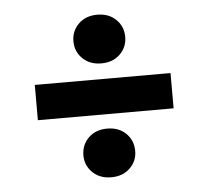

<svg xmlns="http://www.w3.org/2000/svg" viewBox="-43 -598 666 613"><g transform="rotate(-5 289.5 -291.5)"><path d="M72 -233V-346H507V-233ZM290 -31Q253 -31 230 -53.5Q207 -76 207 -108Q207 -142 230 -164.5Q253 -187 290 -187Q327 -187 350 -164.5Q373 -142 373 -108Q373 -76 350 -53.5Q327 -31 290 -31ZM290 -396Q253 -396 230 -418.5Q207 -441 207 -474Q207 -507 230 -529.5Q253 -552 290 -552Q327 -552 350 -529.5Q373 -507 373 -474Q373 -441 350 -418.5Q327 -396 290 -396Z"/></g></svg>

Font: DM Sans 10pt
Style: Bold
Weight: 700
Version: Version 4.004;gftools[0.9.30]